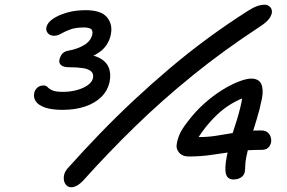

<svg xmlns="http://www.w3.org/2000/svg" viewBox="-20 -752 1212 811"><path d="M245 -288Q199 -288 171 -297.5Q143 -307 131.5 -323.5Q120 -340 125 -361Q127 -371 137 -381Q147 -391 164 -391Q175 -391 181 -384Q187 -377 200.5 -370.5Q214 -364 246 -364Q277 -364 304.5 -371.5Q332 -379 350.5 -392Q369 -405 373 -423Q376 -441 364.5 -451Q353 -461 329 -464.5Q305 -468 271 -468Q249 -468 238.5 -476.5Q228 -485 231 -500Q235 -516 243.5 -525.5Q252 -535 269 -538Q308 -545 336 -562Q364 -579 370 -607Q373 -626 362 -631Q351 -636 336 -636Q299 -636 276.5 -627.5Q254 -619 238.5 -610Q223 -601 209 -601Q191 -601 182 -612Q173 -623 176 -637Q180 -656 203 -672Q226 -688 262 -698.5Q298 -709 342 -709Q407 -709 432 -679Q457 -649 448 -606Q444 -583 428.5 -560Q413 -537 381 -520Q349 -503 295 -494L303 -525Q361 -525 394 -510Q427 -495 438.5 -468.5Q450 -442 443 -407Q435 -369 408 -342.5Q381 -316 339 -302Q297 -288 245 -288ZM281 39Q266 39 257 26.5Q248 14 249.5 -4.5Q251 -23 264 -39Q330 -113 401 -186.5Q472 -260 546.5 -329.5Q621 -399 699 -465Q777 -531 859.5 -591.5Q942 -652 1027 -706Q1049 -720 1065.5 -726Q1082 -732 1099 -732Q1109 -732 1118 -725Q1127 -718 1128.5 -705.5Q1130 -693 1119 -676Q1108 -659 1077 -639Q923 -538 793.5 -433Q664 -328 551 -218Q438 -108 332 10Q318 25 305 32Q292 39 281 39ZM966 6Q941 6 934.5 -17Q928 -40 938 -92Q951 -156 970.5 -214Q990 -272 1000 -320Q1003 -335 1003.5 -346Q1004 -357 1001 -368L1026 -345Q952 -320 896.5 -267Q841 -214 804 -148L786 -183Q799 -177 805 -175Q811 -173 822 -173Q862 -173 902 -180Q942 -187 986.5 -194Q1031 -201 1084 -201Q1106 -201 1117 -186Q1128 -171 1125 -150Q1122 -137 1112.5 -128Q1103 -119 1085 -119Q1022 -119 971.5 -112Q921 -105 874.5 -98Q828 -91 778 -91Q750 -91 736 -108Q722 -125 727 -146Q730 -165 739 -185.5Q748 -206 771 -236Q804 -280 842 -314Q880 -348 918 -371.5Q956 -395 988.5 -407.5Q1021 -420 1041 -420Q1074 -420 1084 -396Q1094 -372 1086 -334Q1077 -289 1065 -250.5Q1053 -212 1041 -172.5Q1029 -133 1020 -87Q1016 -65 1016 -52.5Q1016 -40 1014 -26Q1011 -11 998 -2.5Q985 6 966 6Z"/></svg>

Font: Shantell Sans
Style: Italic
Weight: 400
Italic angle: -11°
Designer: Stephen Nixon, Anya Danilova, Shantell Martin
Foundry: Arrow Type
Version: Version 1.011;[c5ecc13dd]